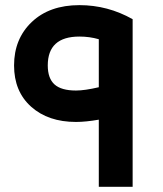

<svg xmlns="http://www.w3.org/2000/svg" viewBox="-20 -720 630 740"><path d="M286.1 -700.2Q395.5 -700.2 491.2 -646V0H360.8V-258.8Q310.5 -250 272.9 -250Q165.5 -250 99.9 -308.8Q34.2 -367.7 34.2 -467.8Q34.2 -570.3 102.5 -635.3Q170.9 -700.2 286.1 -700.2ZM272.9 -371.1Q306.6 -371.1 360.8 -383.8V-568.8Q325.2 -579.1 286.1 -579.1Q164.1 -579.1 164.1 -467.8Q164.1 -418 190.2 -394.5Q216.3 -371.1 272.9 -371.1Z"/></svg>

Font: Montserrat-Arabic Medium
Style: Regular
Weight: 500
Designer: Mohamed Gaber
Foundry: Kief Type Foundry
Version: Version 5.008;PS 005.008;hotconv 1.0.88;makeotf.lib2.5.64775